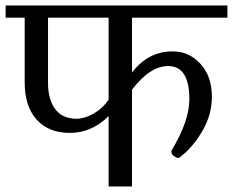

<svg xmlns="http://www.w3.org/2000/svg" viewBox="-33 -670 837 690"><path d="M614.3 -105.5Q660.2 -140.6 694.3 -199.2Q728.5 -257.8 728.5 -322.3Q728.5 -395.5 687.5 -440.4Q646.5 -485.4 587.9 -485.4Q499 -485.4 441.4 -409.2V-606.4H784.2V-650.4H-12.7V-606.4H55.7V-375Q55.7 -288.1 98.6 -240.2Q141.6 -192.4 217.8 -192.4Q296.9 -192.4 357.4 -252.9V0H441.4V-347.7Q505.9 -432.6 571.3 -432.6Q647.5 -432.6 647.5 -313.5Q647.5 -235.4 584 -129.9Q583 -129.9 583 -125Q583 -115.2 592.3 -108.9Q601.6 -102.5 607.4 -102.5Q611.3 -102.5 614.3 -105.5ZM139.6 -372.1V-606.4H357.4V-311.5Q335.9 -280.3 303.2 -261.7Q270.5 -243.2 242.2 -243.2Q191.4 -243.2 165.5 -277.8Q139.6 -312.5 139.6 -372.1Z"/></svg>

Font: Kurale
Style: Regular
Weight: 400
Version: 1.0; ttfautohint (v1.3)